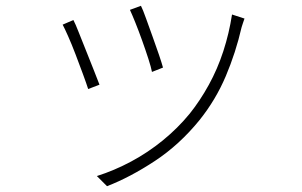

<svg xmlns="http://www.w3.org/2000/svg" viewBox="-20 -582 1040 662"><path d="M466 -562Q473 -548 483.5 -518.5Q494 -489 506 -456Q518 -423 528 -393.5Q538 -364 542 -349L504 -334Q501 -350 491.5 -379.5Q482 -409 470 -442.5Q458 -476 446.5 -504.5Q435 -533 428 -548ZM823 -518Q820 -510 817.5 -502Q815 -494 813 -488Q793 -401 758.5 -319.5Q724 -238 668 -168Q599 -83 514 -27Q429 29 349 60L314 25Q374 6 432 -25Q490 -56 541.5 -98Q593 -140 634 -190Q670 -235 700 -289.5Q730 -344 750 -405.5Q770 -467 780 -532ZM233 -513Q240 -500 251.5 -470.5Q263 -441 277 -406.5Q291 -372 303.5 -340Q316 -308 323 -290L284 -275Q278 -294 266 -326.5Q254 -359 240.5 -394.5Q227 -430 214.5 -458Q202 -486 196 -497Z"/></svg>

Font: Noto Sans SC Thin ExtraLight
Style: Regular
Weight: 250
Version: Version 2.004-H2;hotconv 1.0.118;makeotfexe 2.5.65603